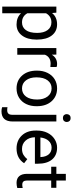

<svg xmlns="http://www.w3.org/2000/svg" viewBox="790 -1552 974 2595"><g transform="rotate(90 1277.5 -254.0)"><path d="M514.6 -258.3Q514.6 -137.7 459.5 -64Q404.3 9.8 310.1 9.8Q213.9 9.8 158.7 -51.3V203.1H68.4V-528.3H150.9L155.3 -469.7Q210.4 -538.1 308.6 -538.1Q403.8 -538.1 459.2 -466.3Q514.6 -394.5 514.6 -266.6ZM424.3 -268.6Q424.3 -357.9 386.2 -409.7Q348.1 -461.4 281.7 -461.4Q199.7 -461.4 158.7 -388.7V-136.2Q199.2 -64 282.7 -64Q347.7 -64 386 -115.5Q424.3 -167 424.3 -268.6Z M884.8 -447.3Q864.3 -450.7 840.3 -450.7Q751.5 -450.7 719.7 -375V0H629.4V-528.3H717.3L718.8 -467.3Q763.2 -538.1 844.7 -538.1Q871.1 -538.1 884.8 -531.2Z M934.1 -269Q934.1 -346.7 964.6 -408.7Q995.1 -470.7 1049.6 -504.4Q1104 -538.1 1173.8 -538.1Q1281.7 -538.1 1348.4 -463.4Q1415 -388.7 1415 -264.6V-258.3Q1415 -181.2 1385.5 -119.9Q1356 -58.6 1301 -24.4Q1246.1 9.8 1174.8 9.8Q1067.4 9.8 1000.7 -64.9Q934.1 -139.6 934.1 -262.7ZM1024.9 -258.3Q1024.9 -170.4 1065.7 -117.2Q1106.4 -64 1174.8 -64Q1243.7 -64 1284.2 -117.9Q1324.7 -171.9 1324.7 -269Q1324.7 -356 1283.4 -409.9Q1242.2 -463.9 1173.8 -463.9Q1106.9 -463.9 1065.9 -410.6Q1024.9 -357.4 1024.9 -258.3Z M1621.6 -528.3V61Q1621.6 213.4 1483.4 213.4Q1453.6 213.4 1428.2 204.6V132.3Q1443.8 136.2 1469.2 136.2Q1499.5 136.2 1515.4 119.9Q1531.2 103.5 1531.2 63V-528.3ZM1522 -668.5Q1522 -689.9 1535.4 -705.3Q1548.8 -720.7 1574.7 -720.7Q1601.1 -720.7 1614.7 -705.6Q1628.4 -690.4 1628.4 -668.5Q1628.4 -646.5 1614.7 -631.8Q1601.1 -617.2 1574.7 -617.2Q1548.3 -617.2 1535.2 -631.8Q1522 -646.5 1522 -668.5Z M1986.3 9.8Q1878.9 9.8 1811.5 -60.8Q1744.1 -131.3 1744.1 -249.5V-266.1Q1744.1 -344.7 1774.2 -406.5Q1804.2 -468.3 1858.2 -503.2Q1912.1 -538.1 1975.1 -538.1Q2078.1 -538.1 2135.3 -470.2Q2192.4 -402.3 2192.4 -275.9V-238.3H1834.5Q1836.4 -160.2 1880.1 -112.1Q1923.8 -64 1991.2 -64Q2039.1 -64 2072.3 -83.5Q2105.5 -103 2130.4 -135.3L2185.5 -92.3Q2119.1 9.8 1986.3 9.8ZM1975.1 -463.9Q1920.4 -463.9 1883.3 -424.1Q1846.2 -384.3 1837.4 -312.5H2102.1V-319.3Q2098.1 -388.2 2064.9 -426Q2031.7 -463.9 1975.1 -463.9Z M2419.4 -656.2V-528.3H2518.1V-458.5H2419.4V-130.9Q2419.4 -99.1 2432.6 -83.3Q2445.8 -67.4 2477.5 -67.4Q2493.2 -67.4 2520.5 -73.2V0Q2484.9 9.8 2451.2 9.8Q2390.6 9.8 2359.9 -26.9Q2329.1 -63.5 2329.1 -130.9V-458.5H2232.9V-528.3H2329.1V-656.2Z"/></g></svg>

Font: TypoPRO Roboto
Style: Regular
Weight: 400
Designer: Google
Version: Version 2.136; 2016